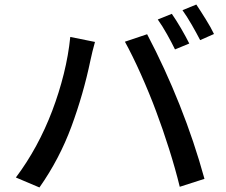

<svg xmlns="http://www.w3.org/2000/svg" viewBox="-20 -813 996 847"><path d="M738 -752Q747 -739 757.5 -722.5Q768 -706 778.5 -688Q789 -670 798.5 -652.5Q808 -635 815 -621L752 -595Q738 -624 717 -661.5Q696 -699 676 -727ZM846 -793Q855 -780 866 -762.5Q877 -745 888 -727.5Q899 -710 908.5 -693Q918 -676 924 -663L863 -636Q847 -667 826 -703.5Q805 -740 785 -768ZM50 -30Q99 -95 139.5 -169.5Q180 -244 210.5 -324.5Q241 -405 261.5 -487.5Q282 -570 290 -650L399 -628Q394 -610 388 -586.5Q382 -563 379 -547Q348 -398 295 -254.5Q242 -111 154 14ZM669 -321Q655 -359 637.5 -401.5Q620 -444 601.5 -485.5Q583 -527 564.5 -564.5Q546 -602 531 -629L629 -662Q708 -512 772.5 -350Q837 -188 882 -24L773 11Q754 -67 726 -155.5Q698 -244 669 -321Z"/></svg>

Font: Kinto Sans Med
Style: Regular
Weight: 500
Designer: Authors: Ryoko NISHIZUKA  (kana & ideographs); Paul D. Hunt (Latin, Greek & Cyrillic); Wenlong ZHANG  (bopomofo); Sandol
Foundry: Adobe Systems Incorporated, ookami Inc.
Version: Version 0.001